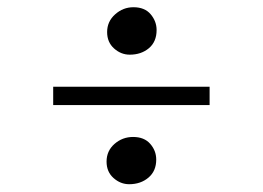

<svg xmlns="http://www.w3.org/2000/svg" viewBox="-20 -548 709 518"><path d="M330 -400.5Q306.5 -400.5 287.8 -417.2Q269 -434 269 -461.5Q269 -490 290.5 -509.2Q312 -528.5 340 -528.5Q370.5 -528.5 386.5 -509.5Q402.5 -490.5 402.5 -467Q402.5 -435.5 381.8 -418Q361 -400.5 330 -400.5ZM545.5 -314V-264.5H123.5V-314ZM267.5 -112Q267.5 -141 289 -159.8Q310.5 -178.5 339 -178.5Q369 -178.5 385.2 -160Q401.5 -141.5 401.5 -117.5Q401.5 -86.5 380.5 -68.8Q359.5 -51 328.5 -51Q305 -51 286.2 -67.8Q267.5 -84.5 267.5 -112Z"/></svg>

Font: Merriweather 120pt Medium
Style: Regular
Weight: 500
Version: Version 2.100